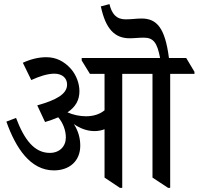

<svg xmlns="http://www.w3.org/2000/svg" viewBox="-20 -906 965 933"><path d="M242 -78C317 -78 370 -123 370 -198C370 -236 360 -270 339 -303C369 -282 403 -269 439 -269C456 -269 473 -272 488 -278V-43L563 7H574V-547H721V-43L797 7H807V-547H925V-557L885 -624H801C782 -772 741 -816 668 -816C641 -816 621 -812 590 -812C545 -812 523 -839 512 -886L470 -875C493 -767 536 -720 610 -720C632 -720 654 -723 679 -723C726 -723 744 -698 758 -624H377V-612L417 -547H488V-370C465 -351 434 -341 398 -341C367 -341 335 -348 308 -360C348 -387 366 -420 366 -463C366 -500 351 -541 325 -571C291 -609 252 -628 205 -628C168 -628 130 -619 91 -601L132 -517C171 -535 211 -548 244 -548C281 -548 306 -528 306 -495C306 -449 254 -420 161 -394L199 -313C223 -320 244 -328 263 -336C286 -309 300 -273 300 -238C300 -195 270 -163 222 -163C147 -163 98 -227 58 -333L11 -315C56 -188 127 -78 242 -78Z"/></svg>

Font: Noto Serif Devanagari SemiCondensed Medium
Style: Regular
Weight: 500
Width: 4
Designer: Universal Thirst, Indian Type Foundry and the Monotype Design Team
Foundry: Monotype Imaging Inc.
Version: Version 2.004